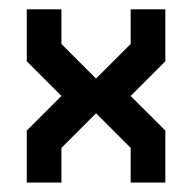

<svg xmlns="http://www.w3.org/2000/svg" viewBox="-20 -447 406 406"><path d="M36.6 -427.2H109.9V-354L183.1 -280.8L256.3 -354V-427.2H329.6V-317.4L256.3 -244.1L329.6 -170.9V-61H256.3V-134.3L183.1 -207.5L109.9 -134.3V-61H36.6V-170.9L109.9 -244.1L36.6 -317.4Z"/></svg>

Font: BabelStone Khitan Seal Glyphs
Style: Regular
Weight: 400
Designer: Andrew West
Foundry: BabelStone
Version: Version 1.004